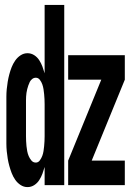

<svg xmlns="http://www.w3.org/2000/svg" viewBox="-20 -755 540 783"><path d="M92 8Q107 8 119.5 0Q132 -8 140 -20.5Q148 -33 153 -46.5Q158 -60 162 -74V0H242V-735H162V-456Q158 -470 153 -483.5Q148 -497 140 -509.5Q132 -522 119.5 -530Q107 -538 92 -538Q77 -538 64 -529.5Q51 -521 42 -508Q33 -495 27.5 -481Q22 -467 18 -452Q14 -437 11.5 -422Q9 -407 7.5 -391.5Q6 -376 6 -360.5Q6 -345 6 -330V-200Q6 -185 6 -169.5Q6 -154 7.5 -138.5Q9 -123 11.5 -108Q14 -93 18 -78.5Q22 -64 27.5 -49.5Q33 -35 42 -22Q51 -9 64 -0.5Q77 8 92 8ZM258 0H489V-100H354L489 -430V-530H258V-430H393L258 -100ZM126 -92Q115 -92 108 -100.5Q101 -109 97 -118.5Q93 -128 91 -138.5Q89 -149 88 -159Q87 -169 86.5 -179.5Q86 -190 86 -200V-330Q86 -338 86 -346Q86 -354 86.5 -361.5Q87 -369 88 -376.5Q89 -384 91 -391.5Q93 -399 95.5 -406.5Q98 -414 101.5 -421Q105 -428 111.5 -433Q118 -438 126 -438Q136 -438 142.5 -429.5Q149 -421 152.5 -411Q156 -401 157.5 -391Q159 -381 160 -371Q161 -361 161.5 -350.5Q162 -340 162 -330V-200Q162 -190 161.5 -179.5Q161 -169 160 -159Q159 -149 157.5 -139Q156 -129 152.5 -119.5Q149 -110 142.5 -101Q136 -92 126 -92Z"/></svg>

Font: Iosevka SS09
Style: Bold
Weight: 700
Monospace: yes
Designer: Belleve Invis
Foundry: Belleve Invis
Version: Version 5.2.1; ttfautohint (v1.8.3)